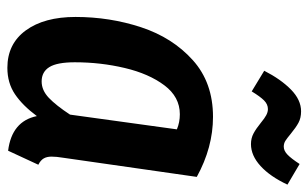

<svg xmlns="http://www.w3.org/2000/svg" viewBox="-178 -644 837 521"><g transform="rotate(90 240.5 -383.5)"><path d="M460 -499 408 -136Q405 -118 405 -105Q405 -92 410 -83.5Q415 -75 427 -69L389 13Q309 3 295 -65Q266 -26 235.5 -5.5Q205 15 164 15Q99 15 62.5 -35Q26 -85 26 -170Q26 -263 54 -348Q82 -433 143 -488Q204 -543 297 -543Q380 -543 460 -499ZM149 -168Q149 -120 162 -99Q175 -78 201 -78Q225 -78 245.5 -97.5Q266 -117 291 -155L331 -445Q312 -453 290 -453Q243 -453 211.5 -411Q180 -369 164.5 -303.5Q149 -238 149 -168ZM313 -673Q301 -683 292.5 -687.5Q284 -692 276 -692Q263 -692 252.5 -681.5Q242 -671 228 -648L172 -682Q195 -727 223 -754.5Q251 -782 282 -782Q300 -782 313 -775Q326 -768 343 -754Q355 -744 362 -739.5Q369 -735 378 -735Q389 -735 399.5 -745Q410 -755 425 -778L481 -745Q459 -698 430.5 -672Q402 -646 371 -646Q355 -646 342 -653Q329 -660 313 -673Z"/></g></svg>

Font: Fira Sans Extra Condensed Medium
Style: Italic
Weight: 500
Width: 3
Italic angle: -8°
Designer: Carrois Corporate & Edenspiekermann AG
Foundry: Carrois Corporate GbR & Edenspiekermann AG
Version: Version 4.203